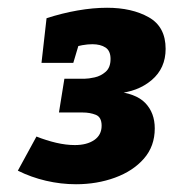

<svg xmlns="http://www.w3.org/2000/svg" viewBox="-20 -808 447 495"><path d="M176 -333Q137 -333 98.5 -342Q60 -351 26 -368L74 -456Q99 -446 124.5 -440Q150 -434 173 -434Q204 -434 223 -447Q242 -460 242 -484Q242 -506 227 -512Q212 -518 193 -518H132L146 -605H198Q208 -605 224 -608.5Q240 -612 252.5 -623Q265 -634 265 -656Q265 -677 252 -685.5Q239 -694 218 -694Q206 -694 192 -691.5Q178 -689 163 -684L186 -703L169 -646H87L100 -761Q140 -774 180 -781Q220 -788 256 -788Q320 -788 363.5 -763.5Q407 -739 407 -682Q407 -632 371 -601.5Q335 -571 280 -567L273 -573Q330 -568 354.5 -542.5Q379 -517 379 -477Q379 -431 351 -399Q323 -367 276.5 -350Q230 -333 176 -333Z"/></svg>

Font: Bitter Thin ExtraBold
Style: Italic
Weight: 800
Italic angle: -9°
Version: Version 2.002